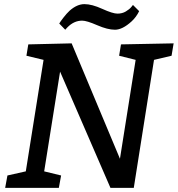

<svg xmlns="http://www.w3.org/2000/svg" viewBox="-20 -910 861 930"><path d="M327 -700 561 -141 637 -620 557 -640 566 -695 821 -700 811 -640 726 -620 628 0H515L271 -563L194 -80L276 -60L265 0H5L16 -60L105 -80L191 -620L108 -640L117 -695ZM296 -766 267 -796Q272 -805 287.5 -825Q303 -845 317 -858Q353 -890 389 -890Q425 -890 475.5 -867Q526 -844 549 -844Q572 -844 589.5 -854.5Q607 -865 616 -876L624 -886L654 -856Q640 -827 617 -806Q573 -766 537 -766Q501 -766 450.5 -788Q400 -810 378 -810Q338 -810 306 -777Z"/></svg>

Font: Bitter
Style: Italic
Weight: 400
Italic angle: -9°
Designer: Sol Matas
Foundry: Sol Matas
Version: Version 1.001